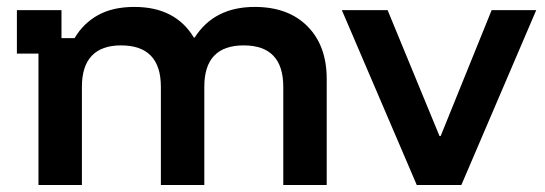

<svg xmlns="http://www.w3.org/2000/svg" viewBox="-20 -529 1558 549"><path d="M90 0V-375.8H28.3V-500H155.8V-420H193.3Q218.3 -462.5 260.4 -485.8Q302.5 -509.2 364.2 -509.2Q423.3 -509.2 465.8 -487.1Q508.3 -465 534.2 -421.7H536.7Q592.5 -509.2 708.3 -509.2Q804.2 -509.2 859.2 -453.8Q914.2 -398.3 914.2 -303.3V0H790V-280.8Q790 -399.2 676.7 -399.2Q564.2 -399.2 564.2 -280.8V0H440V-280.8Q440 -399.2 325.8 -399.2Q270.8 -399.2 242.5 -369.6Q214.2 -340 214.2 -280.8V0Z M1171.7 0 957.5 -500H1088.3L1236.7 -140H1240L1385.8 -500H1513.3L1299.2 0Z"/></svg>

Font: Funnel Display SemiBold
Style: Regular
Weight: 600
Designer: NORD ID, Kristian Moeller
Foundry: Dicotype
Version: Version 1.000